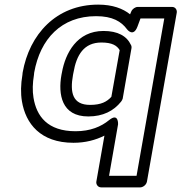

<svg xmlns="http://www.w3.org/2000/svg" viewBox="-20 -583 785 831"><path d="M396 -513C467 -513 505 -490 530 -456C530 -456 557 -420 575 -468L588 -503H691L571 178H452L491 -45C491 -45 494 -97 452 -63C418 -35 371 -15 307 -15C186 -15 138 -80 125 -160C120 -190 121 -223 127 -259L128 -269C154 -415 246 -513 396 -513ZM78 -269 77 -259C70 -218 69 -180 75 -144C91 -49 154 35 298 35C350 35 394 23 432 4L397 203C395 214 403 228 418 228H587C598 228 613 218 616 203L745 -528C747 -539 740 -553 725 -553H576C566 -553 553 -545 548 -533L543 -521C512 -546 467 -563 405 -563C223 -563 107 -434 78 -269ZM428 -449C313 -449 263 -353 248 -269L246 -259C231 -175 246 -79 362 -79C426 -79 472 -103 504 -143C507 -147 510 -152 511 -156L549 -374C550 -379 549 -385 547 -388C529 -427 490 -449 428 -449ZM419 -399C465 -399 486 -386 498 -366L462 -164C443 -143 418 -129 370 -129C294 -129 282 -182 296 -259L298 -269C311 -345 343 -399 419 -399Z"/></svg>

Font: Asimov
Style: XWidOuIt
Weight: 500
Designer: Google
Version: Version 2.000980; 2014